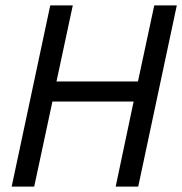

<svg xmlns="http://www.w3.org/2000/svg" viewBox="-20 -687 671 707"><path d="M472 -313H173L106 0H23L165 -667H248L188 -387H488L548 -667H631L489 0H406Z"/></svg>

Font: Epunda Sans
Style: Italic
Weight: 400
Italic angle: -12.0243°
Designer: Simon Atzbach
Foundry: typofactur
Version: Version 2.204; ttfautohint (v1.8.4.7-5d5b)